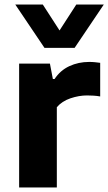

<svg xmlns="http://www.w3.org/2000/svg" viewBox="-20 -828 478 848"><path d="M64.5 0V-547H200.5L213.5 -479H221Q246 -517 286.2 -535.8Q326.5 -554.5 374 -554.5Q387.5 -554.5 399.8 -553.2Q412 -552 422.5 -550.5V-402Q409 -404.5 393.8 -405.5Q378.5 -406.5 364.5 -406.5Q329 -406.5 291.2 -393.8Q253.5 -381 231 -354.5V0ZM176.5 -616.5 47.5 -808H169L243 -693.5L317 -808H438.5L309.5 -616.5Z"/></svg>

Font: Encode Sans SmExp
Style: Bold
Weight: 700
Width: 6
Designer: Multiple Designers
Foundry: Impallari Type
Version: Version 3.002; ttfautohint (v1.8.3) -l 8 -r 50 -G 200 -x 14 